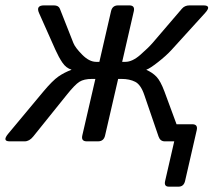

<svg xmlns="http://www.w3.org/2000/svg" viewBox="-51 -533 825 724"><path d="M-14.2 0Q-43.9 0 -20 -28.8L112.3 -187.5Q147 -229 169.2 -244.4Q191.4 -259.8 217.8 -269.5L218.3 -270.5Q198.2 -276.4 184.3 -296.9Q170.4 -317.4 158.2 -344.7L96.2 -483.9Q83.5 -512.7 115.2 -512.7H151.9Q169.9 -512.7 174.8 -500L225.6 -371.1Q232.4 -353.5 259 -326.7Q285.6 -299.8 311.5 -299.8H323.7L367.7 -490.7Q372.6 -512.7 394.5 -512.7H436.5Q458.5 -512.7 453.6 -490.7L409.7 -299.8H421.9Q447.8 -299.8 477.8 -325.9Q507.8 -352.1 524.4 -371.1L634.8 -500Q645.5 -512.7 663.6 -512.7H715.8Q748.5 -512.7 722.2 -483.9L595.7 -344.7Q575.7 -322.8 544.7 -298.6Q513.7 -274.4 501.5 -270.5L501 -269.5Q523.4 -259.8 538.8 -243.9Q554.2 -228 569.3 -187.5L614.7 -64.5H673.8Q695.8 -64.5 690.9 -42.5L647 148.9Q642.1 170.9 622.1 170.9H585.9Q566.4 170.9 571.8 148.9L606 0H570.3Q553.2 0 546.9 -18.1L493.2 -174.8Q480 -213.9 458.7 -224.6Q437.5 -235.4 407.2 -235.4H394.5L345.2 -22Q340.3 0 318.4 0H276.4Q254.4 0 259.3 -22L308.6 -235.4H295.9Q265.6 -235.4 248.5 -224.6Q231.4 -213.9 200.2 -174.8L74.2 -18.1Q59.6 0 42 0Z"/></svg>

Font: Istok
Style: Italic
Weight: 500
Italic angle: -13°
Designer: Andrey V. Panov
Foundry: Andrey V. Panov
Version: Version 1.0.3